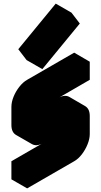

<svg xmlns="http://www.w3.org/2000/svg" viewBox="-20 -991 560 1061"><path d="M217 -200Q182 -180 156 -195Q130 -210 130 -250V-350Q130 -377 142 -406.5Q154 -436 174 -461.5Q194 -487 217 -500L476 -650V-550L217 -400V-300L390 -400Q424 -420 450 -405Q476 -390 476 -350V-250Q476 -224 464 -194Q452 -164 432.5 -138.5Q413 -113 390 -100L130 50V-50L390 -200V-300ZM168 -669 375 -921 421 -861 214 -609ZM390 -300V-200L303 -250V-350ZM390 -200 130 -50 43 -100 303 -250ZM130 -50V50L43 0V-100ZM450 -405Q424 -420 390 -400L217 -300L130 -350L303 -450Q338 -470 364 -455ZM476 -650 217 -500Q194 -487 174 -461.5Q154 -436 142 -406.5Q130 -377 130 -350V-250Q130 -210 156 -195L69 -245Q43 -260 43 -300V-400Q43 -427 55 -456.5Q67 -486 87 -511.5Q107 -537 130 -550L390 -700ZM375 -921 168 -669 81 -719 288 -971ZM168 -669 214 -609 127 -659 81 -719Z"/></svg>

Font: Nabla
Style: Regular
Weight: 400
Designer: Arthur Reinders Folmer
Foundry: Typearture
Version: Version 1.002